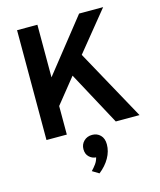

<svg xmlns="http://www.w3.org/2000/svg" viewBox="-140 -799 987 1182"><g transform="rotate(-15 354.0 -208.5)"><path d="M83 0V-700H212.6V-364.8L478.4 -700H631.6L428.4 -450.2L676 0H524.6L340.6 -341.2L212.6 -182V0ZM345.2 282.8 303 257.2Q319.2 240.3 332.1 222.7Q345 205 350.6 182.2Q325.1 180.7 306.6 162.6Q288 144.6 288 114Q288 83.4 308.9 62.7Q329.8 42 362.2 42Q393.1 42 414.1 62.6Q435.2 83.3 435.2 121.8Q435.2 165.9 411.5 207.7Q387.8 249.5 345.2 282.8Z"/></g></svg>

Font: Overpass
Style: Regular
Weight: 400
Designer: Delve Withrington, Dave Bailey, Thomas Jockin
Foundry: Delve Fonts LLC
Version: Version 4.000